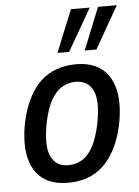

<svg xmlns="http://www.w3.org/2000/svg" viewBox="-53 -783 605 834"><g transform="rotate(-5 249.0 -366.0)"><path d="M211 9Q142 9 99.5 -23Q57 -55 43 -118Q29 -181 47 -271Q60 -330 82.5 -374Q105 -418 135.5 -446Q166 -474 205 -487.5Q244 -501 289 -501Q357 -501 399.5 -468.5Q442 -436 456 -373.5Q470 -311 452 -221Q439 -162 416.5 -118.5Q394 -75 363.5 -46.5Q333 -18 294.5 -4.5Q256 9 211 9ZM218 -67Q250 -67 277 -82.5Q304 -98 324.5 -134.5Q345 -171 358 -233Q378 -333 356.5 -379Q335 -425 280 -425Q249 -425 222 -409.5Q195 -394 174 -358Q153 -322 140 -259Q121 -159 142.5 -113Q164 -67 218 -67ZM332 -557 406 -741H488L383 -557ZM213 -557 288 -741H370L264 -557Z"/></g></svg>

Font: Nunito Sans 10pt Condensed SemiBold
Style: Italic
Weight: 600
Width: 3
Italic angle: -9°
Designer: Vernon Adams
Foundry: Vernon Adams
Version: Version 3.101;gftools[0.9.27]